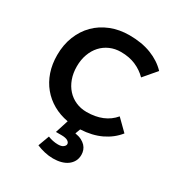

<svg xmlns="http://www.w3.org/2000/svg" viewBox="-173 -654 911 973"><g transform="rotate(30 282.0 -167.5)"><path d="M460 -379Q432 -407.5 394.2 -423.8Q356.5 -440 308 -440Q273.5 -440 244.5 -427.2Q215.5 -414.5 194.5 -391.5Q173.5 -368.5 161.8 -336.2Q150 -304 150 -265Q150 -225.5 161.8 -193.2Q173.5 -161 194.5 -137.8Q215.5 -114.5 244.5 -101.8Q273.5 -89 308 -89Q358.5 -89 398.2 -105.2Q438 -121.5 465 -154L529 -91Q495.5 -49 444.2 -24.5Q393 0 324.5 3.5L313.5 33Q335.5 36.5 350.8 44.2Q366 52 375.8 62.5Q385.5 73 390 85.8Q394.5 98.5 394.5 112Q394.5 134 385.5 150.2Q376.5 166.5 360.8 177.8Q345 189 324 194.5Q303 200 278.5 200Q253 200 227.8 194Q202.5 188 181.5 179L205.5 114Q218.5 119.5 234.2 122.8Q250 126 264.5 126Q285 126 295.2 118Q305.5 110 305.5 101Q305.5 90.5 293.5 83.2Q281.5 76 256.5 76H224.5L249 -0.5Q201 -9 161.5 -31.5Q122 -54 93.8 -88.2Q65.5 -122.5 50.2 -167.2Q35 -212 35 -265Q35 -325 54.8 -374.8Q74.5 -424.5 109.8 -460Q145 -495.5 194.5 -515.2Q244 -535 303 -535Q375.5 -535 430.8 -513.5Q486 -492 523 -453Z"/></g></svg>

Font: Argentum Sans
Style: Regular
Weight: 400
Designer: Julieta Ulanovsky, Owen Earl, Chris M. Simpson, Rasmus Andersson, Cristiano Sobral
Foundry: The Argentum Sans Project Authors
Version: Version 3.135; ttfautohint (v1.8.4.7-5d5b-dirty)